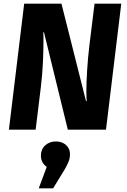

<svg xmlns="http://www.w3.org/2000/svg" viewBox="-20 -713 701 1056"><path d="M353 0 222 -535H218Q219 -526 219 -512V-481Q219 -435 216 -369Q213 -303 205 -237L176 0H29L113 -693H318L453 -157H457Q456 -167 455.5 -179.5Q455 -192 455 -209Q455 -256 459 -323.5Q463 -391 472 -466L500 -693H647L563 0ZM237 205Q205 182 205 143Q205 108 228.5 86.5Q252 65 288 65Q321 65 343 84.5Q365 104 365 135Q365 157 356.5 177.5Q348 198 335 220L272 323H193Z"/></svg>

Font: Qjlgwqiwhsfqbnnlvksmvfsycuq
Style: Regular
Weight: 700
Italic angle: -8°
Designer: Carrois Corporate & Edenspiekermann
Foundry: Carrois Corporate GbR & Edenspiekermann AG
Version: Version 2.001